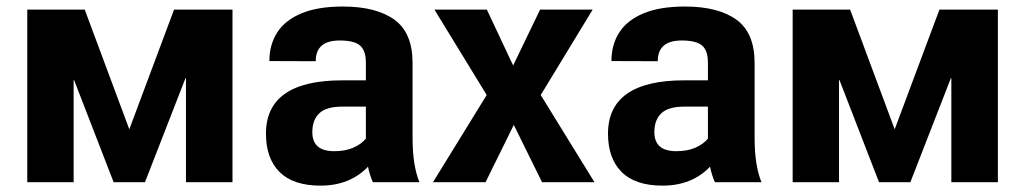

<svg xmlns="http://www.w3.org/2000/svg" viewBox="-20 -558 3144 588"><path d="M692 0H549.5V-318.5H548L424 0H328L207 -312.5H205.5V0H63.5V-528.5H239.5L376 -162L513 -528.5H692Z M961.5 10.5Q878 10.5 836.2 -31.2Q794.5 -73 794.5 -148.5Q794.5 -312 1028.5 -312H1100.5V-366Q1100.5 -403 1082.8 -418.5Q1065 -434 1020.5 -434Q947 -434 947 -371.5V-370.5L805 -371Q805 -421.5 829.2 -459Q853.5 -496.5 903.5 -517.2Q953.5 -538 1030 -538Q1132 -538 1187.8 -497.8Q1243.5 -457.5 1243.5 -365V-135Q1243.5 -51.5 1264.5 0H1122Q1112.5 -20.5 1107 -47.5Q1051.5 10.5 961.5 10.5ZM1004 -95Q1038 -95 1062.2 -105.8Q1086.5 -116.5 1100.5 -133.5V-231.5H1028.5Q979.5 -231.5 958 -211.2Q936.5 -191 936.5 -153.5Q936.5 -95.5 1002 -95Z M1800.5 0H1640L1553.5 -175.5L1467 0H1306L1470.5 -267L1310.5 -528.5H1471L1551.5 -357.5L1634 -528.5H1795L1636 -267Z M2009 10.5Q1925.5 10.5 1883.8 -31.2Q1842 -73 1842 -148.5Q1842 -312 2076 -312H2148V-366Q2148 -403 2130.2 -418.5Q2112.5 -434 2068 -434Q1994.5 -434 1994.5 -371.5V-370.5L1852.5 -371Q1852.5 -421.5 1876.8 -459Q1901 -496.5 1951 -517.2Q2001 -538 2077.5 -538Q2179.5 -538 2235.2 -497.8Q2291 -457.5 2291 -365V-135Q2291 -51.5 2312 0H2169.5Q2160 -20.5 2154.5 -47.5Q2099 10.5 2009 10.5ZM2051.5 -95Q2085.5 -95 2109.8 -105.8Q2134 -116.5 2148 -133.5V-231.5H2076Q2027 -231.5 2005.5 -211.2Q1984 -191 1984 -153.5Q1984 -95.5 2049.5 -95Z M3036 0H2893.5V-318.5H2892L2768 0H2672L2551 -312.5H2549.5V0H2407.5V-528.5H2583.5L2720 -162L2857 -528.5H3036Z"/></svg>

Font: Roberto Sans
Style: Bold
Weight: 700
Designer: Google (font) & Cristiano Sobral (main changes)
Version: Version 1.000;October 12, 2021;FontCreator 14.0.0.2814 64-bi